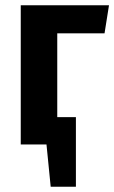

<svg xmlns="http://www.w3.org/2000/svg" viewBox="-20 -550 435 731"><path d="M198 -423V-104H269V161H173L157 0H59V-530H395L378 -423Z"/></svg>

Font: Fira Sans Condensed SemiBold
Style: Regular
Weight: 600
Width: 3
Designer: bBox Type GmbH & Carrois Corporate GbR & Edenspiekermann AG
Foundry: bBox Type GmbH & Carrois Corporate GbR & Edenspiekermann AG
Version: Version 4.301